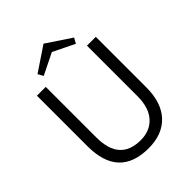

<svg xmlns="http://www.w3.org/2000/svg" viewBox="-247 -1006 1153 1153"><g transform="rotate(-45 330.0 -429.5)"><path d="M193 -737 174 -771 329 -875 485 -771 466 -737 329 -804ZM332 16Q80 16 80 -253V-682H155V-253Q155 -52 332 -52Q412 -52 458.5 -104Q505 -156 505 -253V-682H580V-253Q580 -123 514.5 -53.5Q449 16 332 16Z"/></g></svg>

Font: Didact Gothic
Style: Regular
Weight: 400
Designer: Daniel Johnson
Foundry: Daniel Johnson
Version: Version 2.101;PS 002.101;hotconv 1.0.88;makeotf.lib2.5.64775